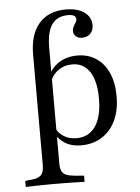

<svg xmlns="http://www.w3.org/2000/svg" viewBox="-56 -675 662 905"><g transform="rotate(-5 275.0 -222.5)"><path d="M117.7 -206.5V-431.5Q117.7 -528.2 162.9 -579.4Q208.1 -630.6 289.5 -630.6Q344.4 -630.6 376.6 -607.7Q408.9 -584.7 408.9 -546Q408.9 -521 394 -506Q379 -491.1 354.8 -491.1Q337.1 -491.1 325.8 -500.8Q314.5 -510.5 314.5 -526.6Q314.5 -537.9 319.8 -547.6Q325 -557.3 330.2 -565.3Q335.5 -573.4 335.5 -580.6Q335.5 -603.2 298.4 -603.2Q246 -603.2 221 -567.3Q196 -531.5 196 -455.6V-206.5ZM157.3 183.9Q119.4 183.9 89.9 184.7Q60.5 185.5 29 186.3V157.3L56.5 154.8Q91.1 151.6 104.4 137.9Q117.7 124.2 117.7 90.3V-206.5H196V90.3Q196 112.9 202.4 126.2Q208.9 139.5 224.6 145.6Q240.3 151.6 267.7 154L307.3 157.3V186.3Q283.1 185.5 259.7 185.1Q236.3 184.7 211.3 184.3Q186.3 183.9 157.3 183.9ZM324.2 -409.7Q375.8 -409.7 413.7 -384.3Q451.6 -358.9 472.2 -312.5Q492.7 -266.1 492.7 -202.4Q492.7 -136.3 469.8 -87.9Q446.8 -39.5 404.8 -12.9Q362.9 13.7 306.5 13.7Q259.7 13.7 227.4 -7.7Q195.2 -29 181.5 -60.5L190.3 -81.5Q200 -55.6 226.2 -38.7Q252.4 -21.8 287.9 -21.8Q346 -21.8 377.4 -67.7Q408.9 -113.7 408.9 -199.2Q408.9 -281.5 379.8 -325.8Q350.8 -370.2 296.8 -370.2Q258.1 -370.2 229 -348.4Q200 -326.6 187.9 -289.5L180.6 -309.7Q193.5 -354.8 231.9 -382.3Q270.2 -409.7 324.2 -409.7Z"/></g></svg>

Font: Playfair 5pt SemiExpanded Light
Style: Regular
Weight: 400
Version: Version 2.203